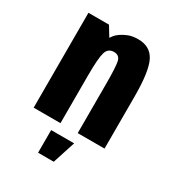

<svg xmlns="http://www.w3.org/2000/svg" viewBox="-177 -663 876 955"><g transform="rotate(30 261.0 -186.0)"><path d="M56 0H210V-272Q210 -372 220 -406Q230 -440 264 -440Q296 -440 302.5 -409Q309 -378 309 -285V0H463V-298Q463 -444 434.5 -499.5Q406 -555 337 -555Q304 -555 280.5 -545.5Q257 -536 241 -524.5Q225 -513 217.5 -502.5Q210 -492 208 -489L174 -545H56ZM187 183H277L319 53H187Z"/></g></svg>

Font: Secuela Black
Style: Regular
Weight: 900
Designer: Fernando Haro
Foundry: deFharo
Version: Version 1.704